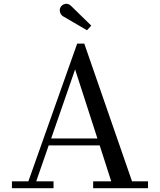

<svg xmlns="http://www.w3.org/2000/svg" viewBox="-20 -995 846 1015"><path d="M314 -908.5Q302 -915.5 297.5 -930.2Q293 -945 300.5 -957.5Q307.5 -970 324 -974.2Q340.5 -978.5 356.5 -963L462.5 -859.5L440 -835ZM43 -36.5H130L388 -764.5H425.5L678 -36.5H762.5V0H472.5V-36.5H568L507 -226.5H237.5L171.5 -36.5H263V0H43ZM377 -628 250.5 -263H495Z"/></svg>

Font: Bodoni* 06pt
Style: Regular
Weight: 400
Version: Version 2.3